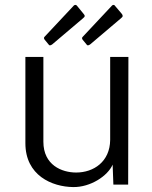

<svg xmlns="http://www.w3.org/2000/svg" viewBox="-20 -750 616 779"><path d="M292 -727C289 -731 284 -731 280 -728L161 -601C158 -599 157 -593 162 -588L176 -571C180 -564 185 -565 192 -570L317 -676C326 -683 325 -687 319 -694ZM446 -727C444 -731 439 -731 435 -728L316 -601C313 -599 311 -593 316 -588L330 -571C334 -564 339 -565 346 -570L471 -676C480 -683 479 -687 474 -694ZM277 9C347 10 417 -36 437 -82L440 -1H500L501 -519H427V-182C426 -94 360 -50 289 -50C231 -50 156 -80 156 -175V-519H83V-169C83 -38 191 8 277 9Z"/></svg>

Font: United Sans Light
Style: Regular
Weight: 300
Designer: Pablo Impallari, Rodrigo Fuenzalida (Modified by Dan O. Williams)
Version: Version 1.000;PS 001.000;hotconv 1.0.88;makeotf.lib2.5.64775